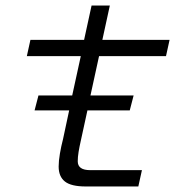

<svg xmlns="http://www.w3.org/2000/svg" viewBox="-20 -674 640 694"><path d="M290 0Q237 0 214.5 -18Q192 -36 192 -72Q192 -92 196.5 -118.5Q201 -145 208 -172L230 -275H105L119 -329H241L272 -471H77L90 -530H284L311 -654H377L350 -530H593L580 -471H338L307 -329H463L449 -275H296L272 -165Q267 -143 264 -124.5Q261 -106 261 -91Q261 -59 306 -59H493L480 0Z"/></svg>

Font: Geist Mono Light
Style: Italic
Weight: 300
Italic angle: -12°
Monospace: yes
Designer: Basement.studio, Andrés Briganti, Mateo Zaragoza
Foundry: Basement.studio, Vercel, Andrés Briganti, Guido Ferreyra, Mateo Zaragoza
Version: Version 1.500; ttfautohint (v1.8.4.7-5d5b)